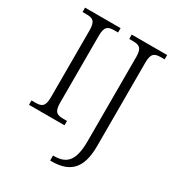

<svg xmlns="http://www.w3.org/2000/svg" viewBox="-220 -848 1123 1222"><g transform="rotate(30 341.5 -237.0)"><path d="M43 0H304V-32H278C231 -32 208 -42 208 -111V-603C208 -672 231 -682 278 -682H304V-714H43V-682H70C117 -682 140 -672 140 -603V-111C140 -42 117 -32 70 -32H43ZM337 240H347C477 240 550 181 550 12V-603C550 -672 573 -682 620 -682H646V-714H386V-682H412C459 -682 482 -672 482 -605V13C482 151 442 203 345 203H337Z"/></g></svg>

Font: Noto Serif Light
Style: Regular
Weight: 300
Designer: Monotype Design Team
Foundry: Monotype Imaging Inc.
Version: Version 2.013